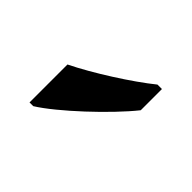

<svg xmlns="http://www.w3.org/2000/svg" viewBox="-44 -868 365 365"><g transform="rotate(-45 138.0 -686.0)"><path d="M142 -766H40V-756C64 -717 135 -641 179 -606H236V-618C206 -655 164 -721 142 -766Z"/></g></svg>

Font: Noto Sans Arabic UI SmCn
Style: Regular
Weight: 400
Width: 4
Designer: Monotype Design Team, Nadine Chahine and Nizar Qandah
Foundry: Monotype Imaging Inc.
Version: Version 2.010